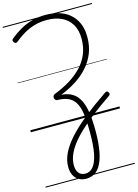

<svg xmlns="http://www.w3.org/2000/svg" viewBox="-224 -1194 1359 1892"><g transform="rotate(-15 455.0 -248.0)"><path d="M411 584Q366 584 333.5 564Q301 544 284 508.5Q267 473 267 425Q267 358 300 288.5Q333 219 400 144.5Q467 70 569 -12.5Q671 -95 808 -188Q821 -196 828.5 -194Q836 -192 843 -181Q850 -170 848 -162Q846 -154 836 -147Q730 -75 647.5 -11Q565 53 504 111Q443 169 403.5 222Q364 275 344.5 325Q325 375 325 423Q325 474 348 503.5Q371 533 415 533Q440 533 460 523Q480 513 496.5 492.5Q513 472 525.5 441Q538 410 546.5 368Q555 326 559 272Q563 218 563 152Q563 72 558 9.5Q553 -53 539 -99.5Q525 -146 500 -176.5Q475 -207 434.5 -222.5Q394 -238 335 -239Q323 -239 316 -247Q309 -255 306.5 -266Q304 -277 309 -287.5Q314 -298 326 -303Q412 -336 484.5 -380Q557 -424 610.5 -480Q664 -536 693 -606Q722 -676 722 -761Q722 -849 686.5 -908.5Q651 -968 587 -998Q523 -1028 438 -1028Q371 -1028 312.5 -1011.5Q254 -995 202.5 -965Q151 -935 103 -895Q91 -887 83 -889Q75 -891 67 -901Q61 -911 60 -919.5Q59 -928 68 -935Q126 -983 183.5 -1015Q241 -1047 304.5 -1063.5Q368 -1080 441 -1080Q542 -1080 618.5 -1044Q695 -1008 738 -937Q781 -866 781 -762Q781 -671 751 -597Q721 -523 667.5 -463.5Q614 -404 543.5 -359Q473 -314 390 -281L388 -279Q454 -274 499 -245.5Q544 -217 570.5 -164Q597 -111 608.5 -33Q620 45 620 150Q620 214 615.5 268Q611 322 602.5 366Q594 410 581 445Q568 480 551 506.5Q534 533 512.5 550Q491 567 465.5 575.5Q440 584 411 584ZM0 555H910V565H0ZM0 -20H910V0H0ZM0 -505H910V-500H0ZM0 -1075H910V-1065H0Z"/></g></svg>

Font: Playwrite AR Guides
Style: Regular
Weight: 400
Designer: Veronika Burian, José Scaglione
Foundry: TypeTogether
Version: Version 1.003